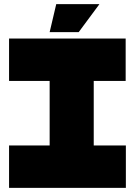

<svg xmlns="http://www.w3.org/2000/svg" viewBox="-20 -912 655 932"><path d="M221 0V-519L392 -725H435V-206L264 0ZM24 0V-206H221V0ZM264 0 435 -206H591V0ZM24 -519V-725H392L221 -519ZM435 -519V-725H590V-519ZM221 -756 253 -892H462V-891L362 -756Z"/></svg>

Font: Foldit ExtraBold
Style: Regular
Weight: 800
Version: Version 1.003